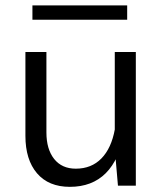

<svg xmlns="http://www.w3.org/2000/svg" viewBox="-20 -702 621 726"><path d="M493.6 -505.4H414V-139L426 0H493.6ZM76.1 -188.3Q76.1 -98.2 119.9 -46.8Q163.8 4.5 244.1 4.5Q328.2 4.5 379.9 -47.1Q431.6 -98.8 450 -200.9L414.3 -213.5Q401.3 -141.6 363.5 -102.9Q325.7 -64.2 266.6 -64.2Q214 -64.2 184.7 -101Q155.5 -137.9 155.5 -201.3V-505.4H76.1ZM460.9 -681.7H102.6V-627.5H460.9Z"/></svg>

Font: Estedad VF
Style: Regular
Weight: 100
Designer: Amin Abedi
Version: Version 7.3